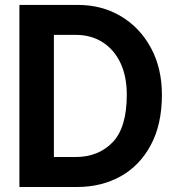

<svg xmlns="http://www.w3.org/2000/svg" viewBox="-20 -747 718 767"><path d="M287.6 0H57.5V-727.3H291.2Q387.8 -727.3 463.6 -681.8Q539.4 -636.4 583.1 -555.4Q626.8 -474.4 626.8 -368.6Q626.8 -250.4 582.7 -168Q538.7 -85.6 462.2 -42.8Q385.7 0 287.6 0ZM283.7 -607.6H195.3V-119.7H281.2Q372.9 -119.7 429.7 -178.4Q486.5 -237.2 486.5 -368.6Q486.5 -443.2 460.6 -496.8Q434.7 -550.4 388.8 -579Q343 -607.6 283.7 -607.6Z"/></svg>

Font: Interface
Style: Bold
Weight: 700
Designer: Rasmus Andersson
Foundry: rsms
Version: Version 1.8